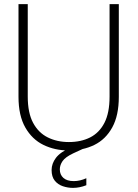

<svg xmlns="http://www.w3.org/2000/svg" viewBox="-20 -720 669 934"><path d="M315 12Q247 12 191.5 -15Q136 -42 103 -100Q70 -158 70 -249V-700H115V-250Q115 -171 141 -122.5Q167 -74 212.5 -51.5Q258 -29 315 -29Q374 -29 418.5 -51.5Q463 -74 488 -122.5Q513 -171 513 -250V-700H558V-249Q558 -158 526 -100Q494 -42 439 -15Q384 12 315 12ZM335 194Q310 194 286 186Q262 178 246.5 159Q231 140 231 107Q231 76 252 48Q273 20 326 -4L384 -30L399 -3L336 26Q298 44 284.5 63.5Q271 83 271 104Q271 130 288.5 145.5Q306 161 339 161Q369 161 400 147V181Q367 194 335 194Z"/></svg>

Font: DM Sans ExtraLight
Style: Regular
Weight: 200
Designer: Colophon Foundry, Jonny Pinhorn
Foundry: Colophon Foundry
Version: Version 4.004; ttfautohint (v1.8.4.7-5d5b)